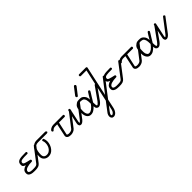

<svg xmlns="http://www.w3.org/2000/svg" viewBox="142 -1554 2807 2807"><g transform="rotate(-45 1545.5 -151.0)"><path d="M234 -296Q251 -296 251 -279Q251 -269 246.5 -265.5Q242 -262 234 -262Q198 -262 171.5 -261.5Q145 -261 127 -257Q109 -253 100 -244.5Q91 -236 91 -219Q91 -202 121.5 -192Q152 -182 205 -171Q217 -168 217 -156Q217 -136 200 -136Q174 -136 149 -132.5Q124 -129 103.5 -122.5Q83 -116 70.5 -104.5Q58 -93 58 -77Q58 -63 66.5 -57Q75 -51 88.5 -47.5Q102 -44 118 -44Q134 -44 149 -44Q181 -44 199 -49Q217 -54 227 -68L387 -278Q393 -286 400 -286Q407 -286 413.5 -280Q420 -274 420 -267Q420 -260 416 -256L256 -47Q247 -36 237 -28.5Q227 -21 214 -16.5Q201 -12 183 -10Q165 -8 140 -8Q120 -8 99.5 -10Q79 -12 61.5 -19Q44 -26 33 -38.5Q22 -51 22 -73Q22 -112 45.5 -132Q69 -152 104 -161Q80 -169 67.5 -180Q55 -191 55 -213Q55 -243 65.5 -259Q76 -275 98 -283.5Q120 -292 154 -294Q188 -296 234 -296Z M547 -255Q559 -255 562 -247Q574 -217 574 -187Q574 -153 562.5 -120.5Q551 -88 531 -64Q491 -14 432 -14Q389 -14 360.5 -40.5Q332 -67 332 -114Q334 -220 368 -256Q414 -307 467 -307H654Q672 -297 672 -286Q666 -271 648 -271H467Q412 -270 391 -228Q368 -185 368 -114Q368 -50 432 -50Q474 -50 506 -89Q521 -107 529.5 -133Q538 -159 538 -186Q538 -213 532.5 -223.5Q527 -234 527 -240Q527 -246 532.5 -250.5Q538 -255 547 -255Z M888 -259 845 -63 844 -57Q844 -51 855.5 -46.5Q867 -42 882 -42Q901 -42 920 -48Q939 -54 948 -66L1108 -274Q1113 -282 1121 -282Q1129 -282 1135 -276Q1141 -270 1141 -263Q1141 -257 1136 -253L976 -44Q969 -35 958.5 -28Q948 -21 935.5 -16Q923 -11 910 -8.5Q897 -6 885 -6Q850 -6 829.5 -19.5Q809 -33 809 -57V-63Q809 -67 811 -70L851 -259H804Q789 -259 775.5 -252.5Q762 -246 753 -235Q747 -227 740 -227Q733 -227 727.5 -233Q722 -239 722 -245Q722 -255 730.5 -264Q739 -273 751.5 -280Q764 -287 778 -291Q792 -295 804 -295H1003Q1020 -295 1020 -278Q1020 -259 1003 -259Z M1108 -283Q1110 -297 1124 -297Q1133 -297 1138 -292Q1143 -287 1143 -280Q1143 -279 1142.5 -277.5Q1142 -276 1142 -275L1097 -66Q1096 -57 1096 -51Q1096 -48 1097 -44Q1104 -44 1112.5 -51Q1121 -58 1129 -69L1288 -277Q1294 -285 1301 -285Q1308 -285 1314.5 -279Q1321 -273 1321 -266Q1321 -260 1316 -256L1158 -47Q1142 -28 1126 -18Q1110 -8 1097 -8Q1077 -8 1068.5 -21.5Q1060 -35 1060 -52Q1060 -61 1063 -73Z M1448 -113Q1448 -42 1461 -42Q1477 -42 1505 -79L1644 -276Q1650 -284 1658 -284Q1665 -284 1671 -278.5Q1677 -273 1677 -267Q1677 -262 1673 -256L1534 -59Q1496 -8 1461 -8Q1443 -8 1428.5 -22.5Q1414 -37 1414 -70Q1390 -43 1362.5 -25.5Q1335 -8 1302 -8Q1264 -8 1241 -40Q1219 -71 1219 -118Q1219 -181 1229 -215Q1235 -238 1251 -256Q1280 -284 1303.5 -287.5Q1327 -291 1364 -289Q1397 -286 1424 -250Q1445 -223 1445 -175L1478 -232Q1507 -285 1521 -285Q1527 -285 1533.5 -279Q1540 -273 1540 -268.5Q1540 -264 1536 -257Q1532 -250 1526 -240L1513 -219Q1506 -207 1496 -192ZM1302 -43Q1353 -43 1412 -124Q1412 -181 1405.5 -202.5Q1399 -224 1388.5 -236.5Q1378 -249 1360 -251Q1345 -255 1333 -255Q1326 -255 1320 -254Q1310 -251 1289 -240Q1255 -221 1255 -161Q1253 -140 1253.5 -132Q1254 -124 1254 -113.5Q1254 -103 1257.5 -89.5Q1261 -76 1267 -66Q1281 -43 1302 -43ZM1360 -342Q1355 -333 1346 -333Q1337 -333 1331.5 -340Q1326 -347 1326 -353.5Q1326 -360 1330 -366L1416 -478Q1424 -486 1430.5 -486Q1437 -486 1444 -480Q1451 -474 1451 -467Q1451 -461 1446 -453Z M1811 -277Q1816 -285 1823 -285Q1830 -285 1836.5 -279.5Q1843 -274 1843 -266Q1843 -260 1839 -256L1633 12L1602 155Q1596 179 1586.5 196.5Q1577 214 1565.5 225.5Q1554 237 1541 242.5Q1528 248 1517 248Q1494 248 1482 233.5Q1470 219 1470 199Q1470 185 1476 167.5Q1482 150 1498 131L1599 -2L1711 -514H1598Q1579 -514 1579 -533Q1579 -550 1598 -550H1737Q1751 -547 1751 -534Q1751 -532 1750.5 -531Q1750 -530 1750 -529L1650 -68ZM1582 79 1526 152Q1504 180 1504 197Q1504 203 1507 208Q1510 213 1516 213Q1529 212 1544.5 196.5Q1560 181 1567 148Z M1979 -296Q1996 -296 1996 -279Q1996 -269 1991.5 -265.5Q1987 -262 1979 -262Q1943 -262 1916.5 -261.5Q1890 -261 1872 -257Q1854 -253 1845 -244.5Q1836 -236 1836 -219Q1836 -202 1866.5 -192Q1897 -182 1950 -171Q1962 -168 1962 -156Q1962 -136 1945 -136Q1919 -136 1894 -132.5Q1869 -129 1848.5 -122.5Q1828 -116 1815.5 -104.5Q1803 -93 1803 -77Q1803 -63 1811.5 -57Q1820 -51 1833.5 -47.5Q1847 -44 1863 -44Q1879 -44 1894 -44Q1926 -44 1944 -49Q1962 -54 1972 -68L2132 -278Q2138 -286 2145 -286Q2152 -286 2158.5 -280Q2165 -274 2165 -267Q2165 -260 2161 -256L2001 -47Q1992 -36 1982 -28.5Q1972 -21 1959 -16.5Q1946 -12 1928 -10Q1910 -8 1885 -8Q1865 -8 1844.5 -10Q1824 -12 1806.5 -19Q1789 -26 1778 -38.5Q1767 -51 1767 -73Q1767 -112 1790.5 -132Q1814 -152 1849 -161Q1825 -169 1812.5 -180Q1800 -191 1800 -213Q1800 -243 1810.5 -259Q1821 -275 1843 -283.5Q1865 -292 1899 -294Q1933 -296 1979 -296Z M2298 -259 2255 -63 2254 -57Q2254 -51 2265.5 -46.5Q2277 -42 2292 -42Q2311 -42 2330 -48Q2349 -54 2358 -66L2518 -274Q2523 -282 2531 -282Q2539 -282 2545 -276Q2551 -270 2551 -263Q2551 -257 2546 -253L2386 -44Q2379 -35 2368.5 -28Q2358 -21 2345.5 -16Q2333 -11 2320 -8.5Q2307 -6 2295 -6Q2260 -6 2239.5 -19.5Q2219 -33 2219 -57V-63Q2219 -67 2221 -70L2261 -259H2214Q2199 -259 2185.5 -252.5Q2172 -246 2163 -235Q2157 -227 2150 -227Q2143 -227 2137.5 -233Q2132 -239 2132 -245Q2132 -255 2140.5 -264Q2149 -273 2161.5 -280Q2174 -287 2188 -291Q2202 -295 2214 -295H2413Q2430 -295 2430 -278Q2430 -259 2413 -259Z M2536 -43Q2588 -43 2647 -124Q2647 -181 2640 -202.5Q2633 -224 2623 -237Q2613 -248 2595 -251Q2580 -254 2568 -254Q2561 -254 2555 -254Q2550 -254 2524 -240Q2490 -221 2490 -148Q2490 -140 2490 -132Q2490 -124 2490 -113.5Q2490 -103 2493 -89.5Q2496 -76 2503 -66Q2515 -43 2536 -43ZM2679 -112Q2679 -41 2693 -41Q2708 -41 2736 -79L2876 -275Q2881 -283 2889 -283Q2897 -283 2903 -277.5Q2909 -272 2909 -266Q2909 -261 2905 -255L2765 -58Q2727 -7 2693 -7Q2674 -7 2659.5 -21.5Q2645 -36 2645 -69Q2621 -43 2593.5 -25Q2566 -7 2533 -7Q2495 -7 2473 -39Q2450 -70 2450 -117Q2450 -181 2461 -214Q2466 -238 2482 -255Q2511 -283 2534.5 -287Q2558 -291 2596 -288Q2629 -285 2656 -249Q2677 -222 2677 -174L2710 -231Q2739 -284 2752 -284Q2759 -284 2765 -278Q2771 -272 2771 -267.5Q2771 -263 2767 -256Q2763 -249 2757 -239L2744 -218Q2737 -206 2727 -191Z M2878 -283Q2880 -297 2894 -297Q2903 -297 2908 -292Q2913 -287 2913 -280Q2913 -279 2912.5 -277.5Q2912 -276 2912 -275L2867 -66Q2866 -57 2866 -51Q2866 -48 2867 -44Q2874 -44 2882.5 -51Q2891 -58 2899 -69L3058 -277Q3064 -285 3071 -285Q3078 -285 3084.5 -279Q3091 -273 3091 -266Q3091 -260 3086 -256L2928 -47Q2912 -28 2896 -18Q2880 -8 2867 -8Q2847 -8 2838.5 -21.5Q2830 -35 2830 -52Q2830 -61 2833 -73Z"/></g></svg>

Font: Gruenewald VA
Style: Regular
Weight: 400
Designer: Peter Wiegel
Foundry: Peter Wiegel, nach dem Schriftentwurf von Dr. H. Gr¸newald
Version: Version 0.007